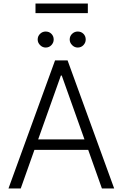

<svg xmlns="http://www.w3.org/2000/svg" viewBox="-20 -1070 696 1090"><path d="M97.7 0H28.1L292.6 -727.3H363.6L628.2 0H558.6L480.8 -219.1H175.4ZM196.7 -278.8H459.5L330.6 -641H325.6ZM239.3 -800.1Q221.2 -800.1 207.6 -813.9Q193.9 -827.8 193.9 -845.5Q193.9 -865.1 207.6 -878Q221.2 -891 239.3 -891Q258.9 -891 271.8 -878Q284.8 -865.1 284.8 -845.5Q284.8 -827.8 271.8 -813.9Q258.9 -800.1 239.3 -800.1ZM421.2 -800.1Q403.1 -800.1 389.4 -813.9Q375.7 -827.8 375.7 -845.5Q375.7 -865.1 389.4 -878Q403.1 -891 421.2 -891Q440.7 -891 453.7 -878Q466.6 -865.1 466.6 -845.5Q466.6 -827.8 453.7 -813.9Q440.7 -800.1 421.2 -800.1ZM478.7 -1050.1V-995.4H181.5V-1050.1Z"/></svg>

Font: Inter UI Light
Style: Regular
Weight: 300
Designer: Rasmus Andersson
Foundry: rsms
Version: 3.2;8d6f07862